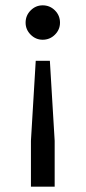

<svg xmlns="http://www.w3.org/2000/svg" viewBox="-20 -539 321 720"><path d="M96 161V-11L114 -311H167L185 -11V161ZM205 -454Q205 -428 186 -409Q167 -390 140 -390Q114 -390 95 -409Q76 -428 76 -454Q76 -481 95 -500Q114 -519 140 -519Q167 -519 186 -500Q205 -481 205 -454Z"/></svg>

Font: Atkinson Hyperlegible Pro
Style: Regular
Weight: 400
Designer: Elliott Scott, Megan Eiswerth, Linus Boman, Theodore Petrosky, Jacob Perez
Foundry: Braille Institute
Version: Version 1.5.1